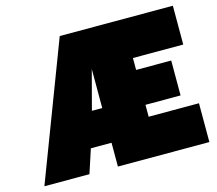

<svg xmlns="http://www.w3.org/2000/svg" viewBox="-100 -825 1076 951"><g transform="rotate(-15 438.0 -349.5)"><path d="M281 -699H861V-500H603V-439H783V-260H603V-199H861V0H392V-122H286L246 0H15ZM392 -300V-500L339 -300Z"/></g></svg>

Font: Readiness Black
Style: Regular
Weight: 900
Designer: Katatrad Team
Foundry: CadsonDemak
Version: Version 1.00;April 23, 2019;FontCreator 11.5.0.2425 64-bit; 